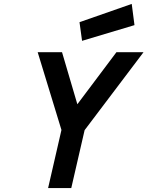

<svg xmlns="http://www.w3.org/2000/svg" viewBox="-20 -958 751 978"><path d="M343 0H225L293 -296L172 -692H296L374 -427L573 -692H711L411 -295ZM651 -938 665 -830 398 -750 385 -845Z"/></svg>

Font: Panefresco 800wt
Style: Italic
Weight: 800
Foundry: Campivisivi & Chank Co
Version: Version 1.001